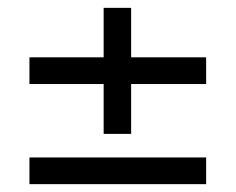

<svg xmlns="http://www.w3.org/2000/svg" viewBox="-20 -507 600 489"><path d="M55 -293V-361H244V-487H314V-361H505V-293H314V-166H244V-293ZM55 -106H505V-38H55Z"/></svg>

Font: Titillium Web
Style: Regular
Weight: 400
Version: Version 1.001;PS 57.000;hotconv 1.0.70;makeotf.lib2.5.55311